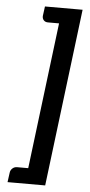

<svg xmlns="http://www.w3.org/2000/svg" viewBox="-59 -763 443 943"><g transform="rotate(5 162.5 -291.5)"><path d="M123.5 -729.5H309.1L201.2 146H15.6L22 99.1Q23.4 86.4 33 77.6Q42.5 68.8 56.2 68.8H110.8L199.7 -652.8H145Q131.3 -652.8 123.8 -661.4Q116.2 -669.9 117.2 -682.6Z"/></g></svg>

Font: Carlito
Style: Bold Italic
Weight: 700
Italic angle: -7°
Designer: Lukasz Dziedzic
Foundry: tyPoland Lukasz Dziedzic
Version: Version 1.104